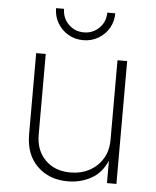

<svg xmlns="http://www.w3.org/2000/svg" viewBox="-54 -798 691 850"><g transform="rotate(5 292.0 -372.5)"><path d="M278.8 7.3Q195.3 7.3 142.8 -44.2Q90.3 -95.7 90.3 -186V-545.9H132.8V-188Q132.8 -117.2 175.3 -75Q217.8 -32.7 286.6 -32.7Q334 -32.7 371.3 -52.7Q408.7 -72.8 430.2 -108.6Q451.7 -144.5 451.7 -192.4V-545.9H494.6V0H452.6V-100.1Q429.2 -44.4 382.3 -18.6Q335.4 7.3 278.8 7.3ZM292.5 -621.1Q255.4 -621.1 225.6 -638.7Q195.8 -656.2 178.2 -686Q160.6 -715.8 160.6 -752H196.3Q196.3 -711.4 224.1 -683.6Q252 -655.8 292.5 -655.8Q332.5 -655.8 360.4 -683.6Q388.2 -711.4 388.2 -752H423.8Q423.8 -715.8 406.5 -686Q389.2 -656.2 359.1 -638.7Q329.1 -621.1 292.5 -621.1Z"/></g></svg>

Font: Inter Extra Light
Style: Regular
Weight: 200
Designer: Rasmus Andersson
Foundry: rsms
Version: Version 4.000;git-3c8e0fc